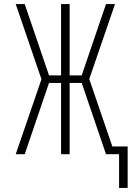

<svg xmlns="http://www.w3.org/2000/svg" viewBox="-20 -755 645 940"><path d="M605 165H563V0H499L380 -349H321V0H279V-349H220L101 0H57L183 -367L57 -735H101L220 -386H279V-735H321V-386H380L499 -735H543L417 -368L530 -38H605Z"/></svg>

Font: Iosevka Extralight Extended
Style: Regular
Weight: 200
Width: 7
Monospace: yes
Designer: Belleve Invis
Foundry: Belleve Invis
Version: Version 32.5.0; ttfautohint (v1.8.4)